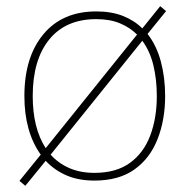

<svg xmlns="http://www.w3.org/2000/svg" viewBox="-20 -575 615 622"><path d="M515 -264Q515 -187 490.5 -124.5Q466 -62 415.5 -26Q365 10 286 10Q234 10 195 -7Q156 -24 128 -54L62 27L43 11L112 -74Q59 -148 59 -264Q59 -390 120.5 -464Q182 -538 292 -538Q341 -538 378 -523.5Q415 -509 441 -483L499 -555L518 -539L458 -465Q487 -428 501 -376Q515 -324 515 -264ZM86 -264Q86 -160 128 -95L424 -463Q401 -486 368.5 -499.5Q336 -513 292 -513Q193 -513 139.5 -447Q86 -381 86 -264ZM488 -264Q488 -317 477 -363Q466 -409 441 -443L144 -74Q169 -46 204.5 -30.5Q240 -15 286 -15Q356 -15 400.5 -47Q445 -79 466.5 -135.5Q488 -192 488 -264Z"/></svg>

Font: Noto Sans Sinhala UI Thin
Style: Regular
Weight: 100
Designer: Jelle Bosma - Monotype Design Team
Foundry: Monotype Imaging Inc.
Version: Version 2.006; ttfautohint (v1.8.4.7-5d5b)